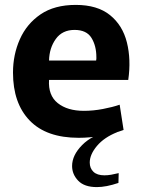

<svg xmlns="http://www.w3.org/2000/svg" viewBox="-20 -551 580 783"><path d="M301 11Q169 11 101 -59.5Q33 -130 33 -255Q33 -328 61 -391Q89 -454 145.5 -492.5Q202 -531 289 -531Q377 -531 428.5 -489.5Q480 -448 497.5 -378Q515 -308 503 -225H180Q176 -162 215.5 -130.5Q255 -99 322 -99Q360 -99 399.5 -106.5Q439 -114 468 -124L484 -21Q444 -6 395.5 2.5Q347 11 301 11ZM284 -429Q234 -429 207.5 -392Q181 -355 180 -304H372Q373 -308 373 -311.5Q373 -315 373 -318Q373 -364 353 -396.5Q333 -429 284 -429ZM375 212Q324 212 299 186Q274 160 274 126Q274 82 315 40.5Q356 -1 428 -17L458 -12Q405 9 375.5 44Q346 79 346 112Q346 135 361 149.5Q376 164 406 164Q419 164 433.5 161.5Q448 159 464 155L463 195Q413 212 375 212Z"/></svg>

Font: Murecho SemiBold
Style: Regular
Weight: 600
Designer: Neil Summerour
Foundry: Positype
Version: Version 1.010; ttfautohint (v1.8.3)